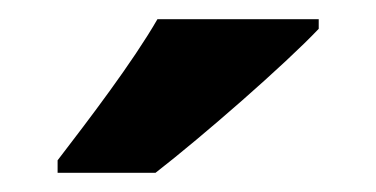

<svg xmlns="http://www.w3.org/2000/svg" viewBox="-20 -786 392 200"><path d="M312 -756V-766H144C118 -721 73 -662 40 -619V-606H142C191 -644 277 -719 312 -756Z"/></svg>

Font: Noto Sans Armenian SemiCondensed Medium
Style: Regular
Weight: 500
Width: 4
Designer: Monotype Design Team
Foundry: Monotype Imaging Inc.
Version: Version 2.008